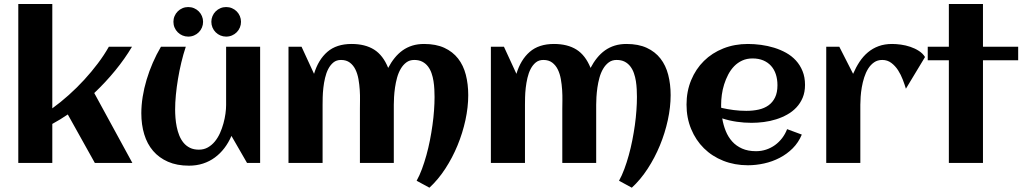

<svg xmlns="http://www.w3.org/2000/svg" viewBox="-20 -791 4970 932"><path d="M233.9 0H68.8V-771.5H233.9V-265.1Q274.4 -294.4 313.7 -329.6Q353 -364.7 388.7 -403.6Q424.3 -442.4 454.8 -482.9Q485.4 -523.4 508.3 -564H620.6Q586.4 -506.3 539.6 -449Q492.7 -391.6 437.5 -339.4L622.6 0H440.4L309.1 -235.4Q272.5 -210.4 233.9 -189.5Z M666 -241.2Q666 -279.8 672.6 -321.3Q679.2 -362.8 691.7 -404.3Q704.1 -445.8 721.7 -486.3Q739.3 -526.9 761.2 -564H881.8Q869.6 -527.3 860.1 -487.5Q850.6 -447.8 844 -408Q837.4 -368.2 833.7 -330.1Q830.1 -292 830.1 -259.3Q830.1 -240.2 831.8 -218.5Q833.5 -196.8 837.9 -175Q842.3 -153.3 850.3 -133.3Q858.4 -113.3 871.1 -97.9Q883.8 -82.5 902.1 -73.5Q920.4 -64.5 945.3 -64.5Q969.7 -64.5 989 -75.4Q1008.3 -86.4 1022.9 -104.2Q1037.6 -122.1 1047.9 -145Q1058.1 -168 1064.7 -192.1Q1071.3 -216.3 1074.5 -239.5Q1077.6 -262.7 1077.6 -281.2V-564H1242.7V0H1179.2L1103.5 -131.3Q1089.4 -98.6 1069.1 -72Q1048.8 -45.4 1022.9 -26.4Q997.1 -7.3 965.6 2.9Q934.1 13.2 897.5 13.2Q838.9 13.2 795.4 -5.9Q752 -24.9 723.1 -58.6Q694.3 -92.3 680.2 -138.9Q666 -185.5 666 -241.2ZM1149.9 -685.1Q1149.9 -670.4 1144.3 -657.2Q1138.7 -644 1128.9 -634.3Q1119.1 -624.5 1106 -618.9Q1092.8 -613.3 1077.6 -613.3Q1063 -613.3 1049.8 -618.9Q1036.6 -624.5 1026.9 -634.3Q1017.1 -644 1011.5 -657.2Q1005.9 -670.4 1005.9 -685.1Q1005.9 -699.7 1011.5 -712.9Q1017.1 -726.1 1026.9 -735.8Q1036.6 -745.6 1049.8 -751.2Q1063 -756.8 1077.6 -756.8Q1092.8 -756.8 1106 -751.2Q1119.1 -745.6 1128.9 -735.8Q1138.7 -726.1 1144.3 -712.9Q1149.9 -699.7 1149.9 -685.1ZM965.8 -685.1Q965.8 -670.4 960.2 -657.2Q954.6 -644 944.8 -634.3Q935.1 -624.5 921.9 -618.9Q908.7 -613.3 893.6 -613.3Q878.9 -613.3 865.7 -618.9Q852.5 -624.5 842.8 -634.3Q833 -644 827.4 -657.2Q821.8 -670.4 821.8 -685.1Q821.8 -699.7 827.4 -712.9Q833 -726.1 842.8 -735.8Q852.5 -745.6 865.7 -751.2Q878.9 -756.8 893.6 -756.8Q908.7 -756.8 921.9 -751.2Q935.1 -745.6 944.8 -735.8Q954.6 -726.1 960.2 -712.9Q965.8 -699.7 965.8 -685.1Z M2252.9 -329.1Q2252.9 -271 2239.3 -208Q2225.6 -145 2200.9 -85.2Q2176.3 -25.4 2141.6 27.8Q2106.9 81.1 2064.5 120.1L2002.4 86.4Q2016.6 61 2028.3 29.3Q2040 -2.4 2049.8 -37.6Q2059.6 -72.8 2066.9 -109.9Q2074.2 -147 2079.3 -183.8Q2084.5 -220.7 2086.9 -255.4Q2089.4 -290 2089.4 -320.3Q2089.4 -337.4 2088.4 -357.4Q2087.4 -377.4 2084.2 -397.5Q2081.1 -417.5 2074.7 -435.8Q2068.4 -454.1 2057.4 -468.5Q2046.4 -482.9 2030 -491.5Q2013.7 -500 1990.7 -500Q1968.3 -500 1952.4 -488Q1936.5 -476.1 1925.3 -457Q1914.1 -438 1907.5 -414.1Q1900.9 -390.1 1897.5 -366Q1894 -341.8 1892.8 -319.8Q1891.6 -297.9 1891.6 -282.7V0H1727.1V-262.7Q1727.1 -279.8 1727.5 -304Q1728 -328.1 1726.3 -354.5Q1724.6 -380.9 1720 -407Q1715.3 -433.1 1705.3 -453.6Q1695.3 -474.1 1678.2 -487.1Q1661.1 -500 1635.3 -500Q1613.3 -500 1598.4 -487.8Q1583.5 -475.6 1573.5 -456.3Q1563.5 -437 1557.9 -412.8Q1552.2 -388.7 1549.6 -364.5Q1546.9 -340.3 1546.4 -318.6Q1545.9 -296.9 1545.9 -282.7V0H1380.4V-564H1443.8L1504.4 -432.6Q1524.9 -501 1569.1 -539.3Q1613.3 -577.6 1686.5 -577.6Q1752.4 -577.6 1795.9 -550.3Q1839.4 -522.9 1864.3 -461.4Q1878.4 -488.3 1895.8 -509.8Q1913.1 -531.2 1934.3 -546.4Q1955.6 -561.5 1981.4 -569.6Q2007.3 -577.6 2038.6 -577.6Q2096.2 -577.6 2137 -558.8Q2177.7 -540 2203.6 -506.8Q2229.5 -473.6 2241.2 -428Q2252.9 -382.3 2252.9 -329.1Z M3235.4 -329.1Q3235.4 -271 3221.7 -208Q3208 -145 3183.3 -85.2Q3158.7 -25.4 3124 27.8Q3089.4 81.1 3046.9 120.1L2984.9 86.4Q2999 61 3010.7 29.3Q3022.5 -2.4 3032.2 -37.6Q3042 -72.8 3049.3 -109.9Q3056.6 -147 3061.8 -183.8Q3066.9 -220.7 3069.3 -255.4Q3071.8 -290 3071.8 -320.3Q3071.8 -337.4 3070.8 -357.4Q3069.8 -377.4 3066.7 -397.5Q3063.5 -417.5 3057.1 -435.8Q3050.8 -454.1 3039.8 -468.5Q3028.8 -482.9 3012.5 -491.5Q2996.1 -500 2973.1 -500Q2950.7 -500 2934.8 -488Q2918.9 -476.1 2907.7 -457Q2896.5 -438 2889.9 -414.1Q2883.3 -390.1 2879.9 -366Q2876.5 -341.8 2875.2 -319.8Q2874 -297.9 2874 -282.7V0H2709.5V-262.7Q2709.5 -279.8 2710 -304Q2710.4 -328.1 2708.7 -354.5Q2707 -380.9 2702.4 -407Q2697.8 -433.1 2687.7 -453.6Q2677.7 -474.1 2660.6 -487.1Q2643.6 -500 2617.7 -500Q2595.7 -500 2580.8 -487.8Q2565.9 -475.6 2555.9 -456.3Q2545.9 -437 2540.3 -412.8Q2534.7 -388.7 2532 -364.5Q2529.3 -340.3 2528.8 -318.6Q2528.3 -296.9 2528.3 -282.7V0H2362.8V-564H2426.3L2486.8 -432.6Q2507.3 -501 2551.5 -539.3Q2595.7 -577.6 2668.9 -577.6Q2734.9 -577.6 2778.3 -550.3Q2821.8 -522.9 2846.7 -461.4Q2860.8 -488.3 2878.2 -509.8Q2895.5 -531.2 2916.7 -546.4Q2938 -561.5 2963.9 -569.6Q2989.7 -577.6 3021 -577.6Q3078.6 -577.6 3119.4 -558.8Q3160.2 -540 3186 -506.8Q3211.9 -473.6 3223.6 -428Q3235.4 -382.3 3235.4 -329.1Z M3481 -267.6Q3511.2 -260.7 3541.5 -256.8Q3571.8 -252.9 3602.5 -252.9Q3634.8 -252.9 3662.4 -259Q3689.9 -265.1 3710.2 -279.5Q3730.5 -293.9 3742.2 -317.9Q3753.9 -341.8 3753.9 -377.4Q3753.9 -406.2 3746.1 -430.2Q3738.3 -454.1 3722.9 -471.2Q3707.5 -488.3 3685.1 -497.8Q3662.6 -507.3 3632.8 -507.3Q3605 -507.3 3582.8 -497.1Q3560.5 -486.8 3543.7 -469.5Q3526.9 -452.1 3514.9 -429.2Q3502.9 -406.2 3495.1 -381.3Q3487.3 -356.4 3483.9 -331.1Q3480.5 -305.7 3480.5 -283.2Q3480.5 -279.3 3480.5 -275.4Q3480.5 -271.5 3481 -267.6ZM3887.7 -378.9Q3887.7 -344.2 3876.5 -317.1Q3865.2 -290 3845.9 -269.5Q3826.7 -249 3801.3 -234.9Q3775.9 -220.7 3747.1 -211.7Q3718.3 -202.6 3687.7 -198.7Q3657.2 -194.8 3628.4 -194.8Q3591.8 -194.8 3556.2 -200Q3520.5 -205.1 3485.8 -216.3Q3491.2 -184.1 3502.9 -155Q3514.6 -126 3534.2 -104.2Q3553.7 -82.5 3582.3 -69.8Q3610.8 -57.1 3649.9 -57.1Q3675.8 -57.1 3699.2 -64.9Q3722.7 -72.8 3742.2 -86.9Q3761.7 -101.1 3776.6 -120.6Q3791.5 -140.1 3800.8 -164.1L3872.1 -137.7Q3856 -99.1 3827.9 -71Q3799.8 -43 3764.4 -24.7Q3729 -6.3 3689.2 2.4Q3649.4 11.2 3610.4 11.2Q3545.9 11.2 3491.2 -10.5Q3436.5 -32.2 3397 -71.3Q3357.4 -110.4 3335 -164.6Q3312.5 -218.8 3312.5 -283.2Q3312.5 -347.7 3335 -401.9Q3357.4 -456.1 3397 -495.1Q3436.5 -534.2 3491.2 -555.9Q3545.9 -577.6 3610.4 -577.6Q3641.6 -577.6 3674.3 -573.2Q3707 -568.8 3737.8 -559.3Q3768.6 -549.8 3795.9 -534.7Q3823.2 -519.5 3843.5 -497.3Q3863.8 -475.1 3875.7 -445.8Q3887.7 -416.5 3887.7 -378.9Z M4470.2 -514.2 4377.4 -360.4Q4371.6 -379.9 4362.3 -404.3Q4353 -428.7 4339.4 -450Q4325.7 -471.2 4306.6 -485.6Q4287.6 -500 4262.7 -500Q4239.7 -500 4222.9 -488.3Q4206.1 -476.6 4194.3 -457.8Q4182.6 -439 4175 -415.3Q4167.5 -391.6 4163.3 -367.4Q4159.2 -343.3 4157.7 -321Q4156.2 -298.8 4156.2 -282.7V0H3990.7V-564H4054.2L4121.1 -432.6Q4134.8 -464.4 4152.3 -491Q4169.9 -517.6 4192.9 -536.9Q4215.8 -556.2 4244.9 -566.9Q4273.9 -577.6 4310.5 -577.6Q4329.6 -577.6 4353 -574.5Q4376.5 -571.3 4398.9 -563.7Q4421.4 -556.2 4440.4 -543.9Q4459.5 -531.7 4470.2 -514.2Z M4751.5 0H4585.9V-498.5H4483.4V-564H4585.9V-771.5H4751.5V-564H4922.4V-498.5H4751.5Z"/></svg>

Font: Aclonica
Style: Regular
Weight: 400
Version: Version 1.001